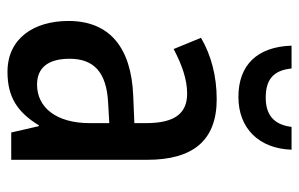

<svg xmlns="http://www.w3.org/2000/svg" viewBox="-163 -626 799 513"><g transform="rotate(90 236.5 -369.5)"><path d="M380 -749H319C313 -699 284 -680 241 -680C194 -680 168 -699 163 -749H102C105 -657 154 -607 239 -607C323 -607 377 -662 380 -749ZM245 -549C183 -549 127 -534 81 -507L111 -434C153 -456 192 -470 230 -470C283 -470 309 -437 309 -360V-329L237 -326C106 -321 36 -262 36 -153C36 -60 83 10 172 10C240 10 280 -17 315 -74H317L334 0H407V-363C407 -485 356 -549 245 -549ZM256 -259 309 -262V-210C309 -120 267 -69 206 -69C163 -69 137 -96 137 -156C137 -220 172 -255 256 -259Z"/></g></svg>

Font: Noto Sans Myanmar UI Condensed Medium
Style: Regular
Weight: 500
Width: 3
Designer: Monotype Design Team
Foundry: Monotype Imaging Inc.
Version: Version 2.103